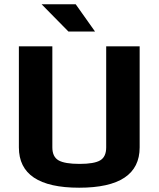

<svg xmlns="http://www.w3.org/2000/svg" viewBox="-20 -865 739 895"><path d="M631 -649H475V-178C475 -148.7 465.7 -128.5 447 -117.5C428.3 -106.5 396.3 -101 351 -101C305 -101 272.3 -106.5 253 -117.5C233.7 -128.5 224 -148.7 224 -178V-649H68V-178C68 -52.7 161.7 10 349 10C537 10 631 -52.7 631 -178ZM423 -718 333 -845H174L299 -718Z"/></svg>

Font: Play
Style: Bold
Weight: 700
Designer: Jonas Hecksher
Foundry: Jonas Hecksher, Playtypeª, e-types AS
Version: Version 1.002